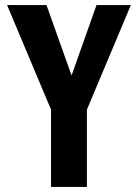

<svg xmlns="http://www.w3.org/2000/svg" viewBox="-20 -740 546 760"><path d="M182 0V-306L8 -720H164L298 -344H229L362 -720H498L324 -306V0Z"/></svg>

Font: Instrument Sans Condensed
Style: Bold
Weight: 700
Width: 3
Designer: Rodrigo Fuenzalida
Foundry: fragTYPE
Version: Version 1.000;gftools[0.9.28]